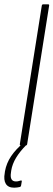

<svg xmlns="http://www.w3.org/2000/svg" viewBox="-61 -675 248 891"><path d="M36 0Q30 0 31 -6L133 -649Q134 -655 140 -655H162Q168 -655 167 -649L65 -6Q64 0 58 0ZM5 196Q-23 196 -34 178Q-45 160 -39 128L-38 120Q-31 82 -9.5 50Q12 18 47 -11L61 -2Q32 27 14 56.5Q-4 86 -9 117L-10 125Q-17 167 13 167Q20 167 25 165.5Q30 164 34 163Q37 162 39 163Q41 164 40 167L37 185Q36 192 30 193Q25 194 18.5 195Q12 196 5 196Z"/></svg>

Font: Sofia Sans Extra Condensed ExtraLight
Style: Italic
Weight: 250
Italic angle: -9°
Version: Version 4.100